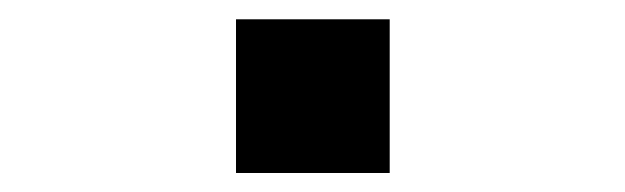

<svg xmlns="http://www.w3.org/2000/svg" viewBox="-20 -182 658 202"><path d="M228.3 -161.7H390V0H228.3Z"/></svg>

Font: Monaspace Krypton Var ExLight
Style: Regular
Weight: 200
Designer: Riley Cran and the Lettermatic Team
Version: Version 1.200 (Monaspace Krypton Var)